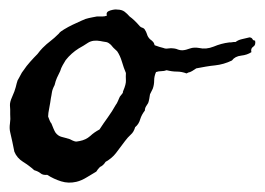

<svg xmlns="http://www.w3.org/2000/svg" viewBox="-41 -361 558 405"><path d="M485.4 -282.2Q490.2 -281.7 491.7 -278.3Q493.2 -275.4 497.1 -275.4Q499 -266.1 493.2 -262.5Q487.3 -258.8 489.3 -251Q480.5 -245.1 467.8 -243.7Q454.6 -242.2 448.2 -233.4Q431.2 -225.1 412.6 -223.1Q403.3 -222.2 393.3 -220.5Q383.3 -218.8 373 -216.8Q362.3 -209.5 359.9 -209Q356.4 -208.5 352.5 -206.1Q342.3 -210 332 -210Q321.8 -210 310.5 -212.9Q305.2 -210.9 299.3 -210.9Q293.5 -210.9 288.1 -209Q284.2 -200.2 284.2 -191.4Q284.2 -182.1 281.2 -173.8L275.4 -162.1L273.9 -152.8Q272.9 -147 271.5 -143.6Q269.5 -140.6 267.1 -136.7Q264.6 -132.8 264.6 -127.9Q257.8 -119.1 254.9 -109.9Q252 -99.1 244.1 -92.8Q241.2 -82.5 234.9 -77.1Q228.5 -71.3 222.7 -63.5Q211.9 -48.8 203.6 -38.1Q195.3 -27.3 181.6 -19.5Q176.8 -11.7 169.9 -8.8Q165 -3.9 162.1 1L142.6 12.7Q130.9 20 120.1 22.5Q103.5 26.4 87.9 21.5Q72.3 16.6 58.6 7.8Q49.3 8.8 44.4 4.4Q39.6 0.5 31.2 -2Q20.5 -11.7 7.8 -19.5Q-5.4 -27.8 -10.7 -41L-15.1 -62.5Q-17.1 -72.3 -19.5 -82Q-21.5 -90.3 -20 -100.6Q-18.6 -109.4 -19.5 -120.1Q-19.5 -125.5 -19.5 -130.1Q-19.5 -134.8 -20 -138.2Q-20.5 -145.5 -15.6 -156.2Q-12.7 -162.6 -10.7 -168Q-8.8 -173.3 -7.8 -177.2Q-6.8 -181.2 -5.9 -184.8Q-4.9 -188.5 -3.9 -191.4Q-2.4 -193.8 -1 -196.5Q0.5 -199.2 2 -202.1Q3.4 -205.1 5.1 -207.8Q6.8 -210.4 8.8 -212.9Q14.6 -221.7 22.5 -230.5Q30.3 -239.3 38.1 -247.1Q43.5 -254.4 48.8 -259.8Q57.6 -268.6 65.4 -274.4Q73.2 -280.3 83 -290Q85 -293 87.9 -294.9L93.8 -298.8Q103.5 -304.7 111.8 -308.6Q120.1 -312.5 130.9 -317.4Q140.1 -321.8 146 -322.8Q149.9 -323.7 154.1 -324.5Q158.2 -325.2 163.1 -326.2H174.8Q180.2 -326.2 184.6 -328.1Q181.6 -335.9 191.4 -338.9Q201.2 -341.8 206.1 -340.8Q215.8 -340.8 221.7 -336.4Q227.5 -332 232.4 -326.2Q242.2 -319.3 253.9 -305.7Q256.3 -303.2 258.8 -302.7Q261.2 -302.2 263.7 -299.8Q267.6 -293.9 269 -289.1Q270.5 -283.2 275.4 -278.3Q278.3 -276.4 281.2 -273.4Q284.2 -270.5 285.2 -265.6Q295.4 -261.7 303.7 -259.8Q308.1 -257.8 314 -258.8Q319.3 -259.8 326.2 -258.8Q330.6 -258.3 335 -256.3Q338.9 -254.9 343.8 -254.9Q351.1 -255.4 359.9 -258.8Q368.2 -261.7 378.9 -259.8Q393.6 -256.3 409.7 -262.7Q425.8 -269.5 442.4 -271.5Q447.3 -271.5 449.2 -272Q451.2 -272.5 456.1 -272.5Q460.9 -276.4 468.8 -278.3Q476.6 -280.3 485.4 -282.2ZM206.1 -252.9Q196.3 -261.7 194.8 -264.2Q192.9 -267.1 191.4 -267.6Q187 -272 181.6 -272.5Q178.7 -272.9 176 -273.4Q173.3 -273.9 170.9 -274.4Q155.3 -277.3 145 -271Q140.1 -267.6 135 -264.6Q129.9 -261.7 125 -258.8Q109.4 -249 97.7 -234.4Q94.7 -229.5 91.3 -223.6Q87.9 -217.8 85.9 -210.9Q82 -203.1 79.1 -196.8Q76.2 -190.4 74.2 -181.6Q69.3 -172.4 68.4 -165.5Q67.9 -162.1 67.4 -159.4Q66.9 -156.7 66.4 -154.3Q65.9 -149.4 64.9 -144.3Q64 -139.2 63 -133.8Q60.5 -121.6 60.5 -115.2Q61.5 -112.3 63.5 -107.4Q65.4 -102.5 67.4 -100.6Q69.3 -95.7 71.8 -89.8Q74.2 -84 76.2 -81.1Q81.5 -74.2 88.9 -72.3Q92.8 -71.3 97.2 -70.1Q101.6 -68.8 106.4 -67.4Q117.2 -61.5 121.1 -62.5Q126 -63.5 127 -63.5Q140.1 -65.9 149.4 -74.2Q157.7 -82 168.9 -87.9Q172.9 -93.8 177 -100.1Q181.2 -106.4 186 -112.8Q190.9 -119.6 195.1 -126.2Q199.2 -132.8 203.1 -139.6Q205.6 -142.6 208 -148.4Q209 -150.9 210 -153.1Q210.9 -155.3 211.9 -157.2Q218.8 -165.5 218.3 -166Q217.8 -166.5 218.8 -168.9Q225.1 -183.6 224.6 -191.4Q224.1 -199.2 224.6 -207Q222.2 -212.4 220.2 -218.3Q218.3 -224.1 216.3 -230.5Q212.4 -243.7 206.1 -252.9Z"/></svg>

Font: Freehand
Style: Regular
Weight: 400
Designer: Danh Hong
Version: Version 8.001; ttfautohint (v1.8.3)